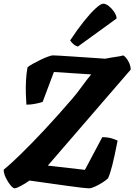

<svg xmlns="http://www.w3.org/2000/svg" viewBox="-35 -1020 728 1040"><path d="M44 0Q36 0 22 -16.5Q8 -33 -3.5 -57Q-15 -81 -15 -101Q20 -129 77 -184.5Q134 -240 206.5 -317.5Q279 -395 358 -487Q383 -516 408.5 -551.5Q434 -587 459 -617L257 -630L196 -468Q185 -464 159.5 -458.5Q134 -453 108 -453Q106 -478 105 -513Q104 -548 106 -585.5Q108 -623 114 -655Q122 -663 141 -673.5Q160 -684 182.5 -695Q205 -706 224 -713Q243 -720 251 -720Q259 -720 286 -718.5Q313 -717 349.5 -714.5Q386 -712 424 -709.5Q462 -707 492 -705Q522 -703 534 -702Q547 -705 567 -708Q587 -711 606 -714Q625 -717 632 -720Q646 -713 659.5 -689.5Q673 -666 673 -643L224 -123L425 -100L519 -277Q548 -277 570 -270.5Q592 -264 602 -258Q585 -171 573 -124Q561 -77 550 -54Q540 -44 519.5 -31Q499 -18 479 -9Q459 0 449 0Q436 0 402 -4Q368 -8 325 -14Q282 -20 239 -26Q196 -32 165 -36.5Q134 -41 125 -42Q102 -26 78 -13Q54 0 44 0ZM387 -768Q372 -772 361 -782.5Q350 -793 345 -801Q383 -859 419 -904Q455 -949 483 -974.5Q511 -1000 524 -1000Q538 -1000 554 -987.5Q570 -975 582.5 -957Q595 -939 597 -920Z"/></svg>

Font: Texturina Black
Style: Italic
Weight: 900
Italic angle: -11°
Designer: Guillermo Torres Carreño
Foundry: Omnibus-Type
Version: Version 1.002; ttfautohint (v1.8.3)